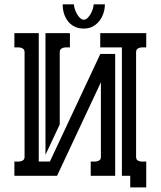

<svg xmlns="http://www.w3.org/2000/svg" viewBox="-20 -793 728 866"><path d="M90.8 -557.6Q90.8 -566.9 85.9 -571.5Q81.1 -576.2 74 -577.9Q66.9 -579.6 59.1 -579.3Q51.3 -579.1 44.9 -579.1V-643.6H154.8V-64.5H205.1L432.6 -549.8H499.5V0H389.2V-64.5Q395.5 -64.5 403.3 -64.2Q411.1 -64 418.2 -65.7Q425.3 -67.4 430.2 -71.8Q435.1 -76.2 435.1 -85.9V-421.9L237.3 0H44.9V-64.5Q51.3 -64.5 59.1 -64.2Q66.9 -64 74 -65.7Q81.1 -67.4 85.9 -71.8Q90.8 -76.2 90.8 -85.9ZM593.8 -84Q594.2 -75.2 599.1 -71Q604 -66.9 610.6 -65.4Q617.2 -64 624.8 -64.2Q632.3 -64.5 638.2 -64.5H639.6V52.2H567.4V0H529.8V-579.1H432.1V-643.6H639.6V-579.1Q633.3 -579.1 625.5 -579.3Q617.7 -579.6 610.6 -577.9Q603.5 -576.2 598.6 -571.5Q593.8 -566.9 593.8 -557.6ZM295.4 -579.1Q289.1 -579.1 281.2 -579.3Q273.4 -579.6 266.4 -577.9Q259.3 -576.2 254.4 -571.5Q249.5 -566.9 249.5 -557.6V-231.9L185.1 -94.7V-643.6H295.4ZM357.9 -664.1Q334.5 -664.1 316.7 -672.9Q298.8 -681.6 286.9 -696.8Q274.9 -711.9 268.8 -731.4Q262.7 -751 262.7 -772.9V-773.4H313.5Q313.5 -765.6 316.9 -753.9Q320.3 -742.2 326.4 -731.2Q332.5 -720.2 340.6 -712.2Q348.6 -704.1 357.9 -704.1Q367.2 -704.1 375.2 -712.2Q383.3 -720.2 389.4 -731.2Q395.5 -742.2 398.9 -753.9Q402.3 -765.6 402.3 -773.4H453.1Q453.1 -752.9 446.5 -733.2Q439.9 -713.4 427.7 -698Q415.5 -682.6 397.9 -673.3Q380.4 -664.1 357.9 -664.1Z"/></svg>

Font: Isar CAT
Style: Regular
Weight: 400
Designer: Digitized by Peter Wiegel
Foundry: CAT-Fonts, Peter Wiegel
Version: Version 1.000; ttfautohint (v1.3)